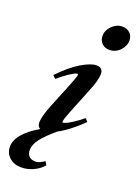

<svg xmlns="http://www.w3.org/2000/svg" viewBox="-228 -762 773 1079"><g transform="rotate(20 158.5 -223.0)"><path d="M283.2 -543.9Q255.9 -543.9 238.5 -561.3Q221.2 -578.6 221.2 -605Q221.2 -639.2 248.3 -665.8Q275.4 -692.4 309.1 -692.4Q337.4 -692.4 355 -675.5Q372.6 -658.7 372.6 -632.3Q372.6 -598.6 346.4 -571.3Q320.3 -543.9 283.2 -543.9ZM43.5 246.1Q1 246.1 -26.9 221.2Q-54.7 196.3 -54.7 156.7Q-54.7 81.5 70.8 6.8Q53.7 -2.9 53.7 -27.8Q53.7 -63 84.5 -139.2L142.1 -280.8Q166.5 -342.3 166.5 -352.5Q166.5 -356.9 162.6 -356.9Q156.7 -356.9 144.8 -351.3Q132.8 -345.7 108.4 -328.9Q84 -312 54.2 -286.6L36.6 -303.2Q100.1 -370.1 156.7 -404.1Q213.4 -438 247.1 -438Q286.1 -438 286.1 -399.9Q286.1 -362.8 255.9 -290L195.8 -140.6Q174.8 -87.9 174.8 -74.2Q174.8 -70.3 178.2 -70.3Q184.1 -70.3 196.3 -75.4Q208.5 -80.6 233.9 -96.7Q259.3 -112.8 290.5 -138.2L306.6 -120.6Q229 -44.9 165.5 -12.2H166Q109.9 34.7 83 70.1Q56.2 105.5 56.2 137.2Q56.2 162.1 70.1 175Q84 188 109.4 188Q130.4 188 161.1 166L173.3 187Q151.4 213.4 116.2 229.7Q81.1 246.1 43.5 246.1Z"/></g></svg>

Font: Elstob 14pt
Style: Bold Italic
Weight: 700
Italic angle: -20°
Designer: Peter S. Baker
Version: Version 1.015